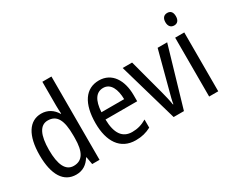

<svg xmlns="http://www.w3.org/2000/svg" viewBox="-113 -1134 1818 1517"><g transform="rotate(-30 796.0 -375.0)"><path d="M222 10C283 10 325 -20 355 -69H359L371 0H438V-760H355V-543C355 -523 356 -494 358 -468H354C325 -517 279 -547 220 -547C111 -547 46 -448 46 -268C46 -86 110 10 222 10ZM239 -60C166 -60 131 -132 131 -267C131 -399 165 -474 238 -474C322 -474 355 -408 355 -272V-246C355 -122 319 -60 239 -60Z M746 -546C624 -546 555 -445 555 -265C555 -102 623 10 765 10C819 10 862 -1 905 -24V-98C861 -72 820 -61 773 -61C685 -61 640 -125 638 -252H927V-308C927 -444 864 -546 746 -546ZM746 -478C815 -478 845 -407 846 -318H639C645 -425 682 -478 746 -478Z M1114 0H1208L1365 -537H1278L1190 -204C1178 -160 1166 -115 1163 -89H1159C1153 -129 1141 -177 1130 -219L1045 -537H959Z M1481 -738C1451 -738 1432 -719 1432 -681C1432 -644 1451 -624 1481 -624C1510 -624 1528 -644 1528 -681C1528 -719 1511 -738 1481 -738ZM1521 -537H1438V0H1521Z"/></g></svg>

Font: Noto Sans Lao Looped Condensed
Style: Regular
Weight: 400
Width: 3
Designer: Mark Frömberg, Ben Mitchell
Foundry: The Fontpad Ltd
Version: Version 1.002